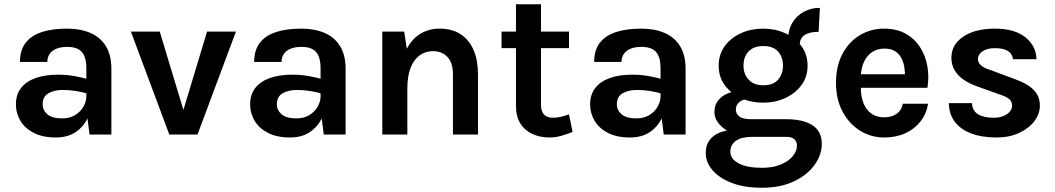

<svg xmlns="http://www.w3.org/2000/svg" viewBox="-20 -634 4971 905"><path d="M402 0 387 -118V-313Q387 -364 366.2 -388.5Q345.5 -413 296 -413Q267.5 -413 246.8 -404.8Q226 -396.5 214.5 -380.5Q203 -364.5 203 -342H74Q74 -397 100.5 -431.8Q127 -466.5 176.8 -482.8Q226.5 -499 296 -499Q359 -499 406 -478.8Q453 -458.5 479 -416.5Q505 -374.5 505 -309V0ZM243 14Q180.5 14 138.8 -7.8Q97 -29.5 76 -65Q55 -100.5 55 -142Q55 -188 79.2 -219.2Q103.5 -250.5 148 -266.2Q192.5 -282 253 -282Q292.5 -282 327.8 -276Q363 -270 398 -260V-191Q370.5 -200 338 -205Q305.5 -210 277 -210Q235 -210 208 -194.2Q181 -178.5 181 -142Q181 -115 203 -95.5Q225 -76 273 -76Q309.5 -76 335 -92Q360.5 -108 373.8 -132Q387 -156 387 -180H415Q415 -127.5 395.8 -83.2Q376.5 -39 338.2 -12.5Q300 14 243 14Z M597 -485H733L849 -101H840L956 -485H1092L911 0H778Z M1506 0 1491 -118V-313Q1491 -364 1470.2 -388.5Q1449.5 -413 1400 -413Q1371.5 -413 1350.8 -404.8Q1330 -396.5 1318.5 -380.5Q1307 -364.5 1307 -342H1178Q1178 -397 1204.5 -431.8Q1231 -466.5 1280.8 -482.8Q1330.5 -499 1400 -499Q1463 -499 1510 -478.8Q1557 -458.5 1583 -416.5Q1609 -374.5 1609 -309V0ZM1347 14Q1284.5 14 1242.8 -7.8Q1201 -29.5 1180 -65Q1159 -100.5 1159 -142Q1159 -188 1183.2 -219.2Q1207.5 -250.5 1252 -266.2Q1296.5 -282 1357 -282Q1396.5 -282 1431.8 -276Q1467 -270 1502 -260V-191Q1474.5 -200 1442 -205Q1409.5 -210 1381 -210Q1339 -210 1312 -194.2Q1285 -178.5 1285 -142Q1285 -115 1307 -95.5Q1329 -76 1377 -76Q1413.5 -76 1439 -92Q1464.5 -108 1477.8 -132Q1491 -156 1491 -180H1519Q1519 -127.5 1499.8 -83.2Q1480.5 -39 1442.2 -12.5Q1404 14 1347 14Z M2115 0V-284Q2115 -338 2089 -365.5Q2063 -393 2021 -393Q1985.5 -393 1958.2 -373.2Q1931 -353.5 1915.5 -314.5Q1900 -275.5 1900 -217H1861Q1861 -311.5 1884.5 -374.2Q1908 -437 1951 -468Q1994 -499 2052 -499Q2112 -499 2152.2 -472Q2192.5 -445 2212.8 -396.8Q2233 -348.5 2233 -284V0ZM1782 0V-485H1885L1900 -389V0Z M2569 14Q2526 14 2490.2 -2Q2454.5 -18 2433.2 -51Q2412 -84 2412 -135V-614H2530V-139Q2530 -79 2587 -79Q2604.5 -79 2622 -83Q2639.5 -87 2662 -95L2679 -12Q2651 -1 2624.5 6.5Q2598 14 2569 14ZM2344 -407V-485H2662V-407Z M3108.5 0 3093.5 -118V-313Q3093.5 -364 3072.8 -388.5Q3052 -413 3002.5 -413Q2974 -413 2953.2 -404.8Q2932.5 -396.5 2921 -380.5Q2909.5 -364.5 2909.5 -342H2780.5Q2780.5 -397 2807 -431.8Q2833.5 -466.5 2883.2 -482.8Q2933 -499 3002.5 -499Q3065.5 -499 3112.5 -478.8Q3159.5 -458.5 3185.5 -416.5Q3211.5 -374.5 3211.5 -309V0ZM2949.5 14Q2887 14 2845.2 -7.8Q2803.5 -29.5 2782.5 -65Q2761.5 -100.5 2761.5 -142Q2761.5 -188 2785.8 -219.2Q2810 -250.5 2854.5 -266.2Q2899 -282 2959.5 -282Q2999 -282 3034.2 -276Q3069.5 -270 3104.5 -260V-191Q3077 -200 3044.5 -205Q3012 -210 2983.5 -210Q2941.5 -210 2914.5 -194.2Q2887.5 -178.5 2887.5 -142Q2887.5 -115 2909.5 -95.5Q2931.5 -76 2979.5 -76Q3016 -76 3041.5 -92Q3067 -108 3080.2 -132Q3093.5 -156 3093.5 -180H3121.5Q3121.5 -127.5 3102.2 -83.2Q3083 -39 3044.8 -12.5Q3006.5 14 2949.5 14Z M3571.5 251Q3488 251 3428.8 228Q3369.5 205 3338 167.8Q3306.5 130.5 3306.5 87Q3306.5 35 3344 7Q3381.5 -21 3438.5 -21L3524.5 11Q3476 11 3449.2 29.5Q3422.5 48 3422.5 81Q3422.5 115.5 3462.2 136.2Q3502 157 3571.5 157Q3622 157 3659 142Q3696 127 3716.2 102.8Q3736.5 78.5 3736.5 52Q3736.5 34 3724.5 22.5Q3712.5 11 3687.5 11H3524.5Q3475.5 11 3435.2 -4.8Q3395 -20.5 3371.2 -47.5Q3347.5 -74.5 3347.5 -107Q3347.5 -137.5 3364.5 -159.8Q3381.5 -182 3410.8 -194Q3440 -206 3476.5 -206L3506.5 -167Q3492 -167 3478.8 -161.2Q3465.5 -155.5 3457 -144.5Q3448.5 -133.5 3448.5 -117Q3448.5 -97 3465.5 -84.5Q3482.5 -72 3524.5 -72H3687.5Q3765 -72 3809.2 -43.8Q3853.5 -15.5 3853.5 44Q3853.5 96.5 3819 144Q3784.5 191.5 3721.2 221.2Q3658 251 3571.5 251ZM3577.5 -150Q3520 -150 3472.5 -171.8Q3425 -193.5 3396.2 -232.5Q3367.5 -271.5 3367.5 -324Q3367.5 -377.5 3396.2 -416.8Q3425 -456 3472.5 -477.5Q3520 -499 3577.5 -499Q3633.5 -499 3681 -477.5Q3728.5 -456 3757.5 -416.8Q3786.5 -377.5 3786.5 -324Q3786.5 -271.5 3757.5 -232.5Q3728.5 -193.5 3681 -171.8Q3633.5 -150 3577.5 -150ZM3578.5 -232Q3624.5 -232 3647.5 -258.5Q3670.5 -285 3670.5 -324Q3670.5 -366 3647.2 -391.5Q3624 -417 3577.5 -417Q3532.5 -417 3508.5 -391.5Q3484.5 -366 3484.5 -324Q3484.5 -285 3508.8 -258.5Q3533 -232 3578.5 -232ZM3749.5 -421 3695.5 -452Q3695.5 -495.5 3715.8 -528.2Q3736 -561 3769.8 -579Q3803.5 -597 3844.5 -597L3838.5 -484Q3795 -484 3772.2 -468.8Q3749.5 -453.5 3749.5 -421Z M4147.5 14Q4085.5 14 4034 -18Q3982.5 -50 3951.5 -108Q3920.5 -166 3920.5 -243Q3920.5 -323 3951.2 -380.5Q3982 -438 4033.5 -468.5Q4085 -499 4147.5 -499Q4205.5 -499 4247.8 -475.8Q4290 -452.5 4316 -412.8Q4342 -373 4351 -323Q4360 -273 4351.5 -220H4014.5V-284H4268L4245 -269Q4246.5 -292.5 4242.8 -316.5Q4239 -340.5 4228.5 -360.5Q4218 -380.5 4198.8 -392.8Q4179.5 -405 4149.5 -405Q4113.5 -405 4088.5 -387Q4063.5 -369 4050.5 -338Q4037.5 -307 4037.5 -268V-221Q4037.5 -180 4049.8 -148.5Q4062 -117 4086.5 -99Q4111 -81 4147.5 -81Q4182 -81 4205.5 -97Q4229 -113 4235.5 -145H4354.5Q4347 -98 4319.2 -62.2Q4291.5 -26.5 4247.8 -6.2Q4204 14 4147.5 14Z M4677.5 14Q4607.5 14 4557.2 -5.2Q4507 -24.5 4480 -60.8Q4453 -97 4452.5 -148H4561.5Q4563 -112 4590 -95.5Q4617 -79 4663.5 -79Q4689 -79 4708.8 -86.8Q4728.5 -94.5 4739.5 -107.5Q4750.5 -120.5 4750.5 -136Q4750.5 -156.5 4735.5 -168.2Q4720.5 -180 4688.5 -190L4582.5 -228Q4525.5 -248.5 4495 -282Q4464.5 -315.5 4464.5 -362Q4464.5 -423.5 4520.2 -461.2Q4576 -499 4669.5 -499Q4762.5 -499 4813.2 -458.2Q4864 -417.5 4865.5 -355H4754.5Q4752.5 -379 4731.8 -393Q4711 -407 4669.5 -407Q4632 -407 4610.8 -391.8Q4589.5 -376.5 4589.5 -356Q4589.5 -321.5 4648.5 -304L4763.5 -261Q4819.5 -242 4850.5 -212Q4881.5 -182 4881.5 -136Q4881.5 -97.5 4855.8 -63.2Q4830 -29 4784 -7.5Q4738 14 4677.5 14Z"/></svg>

Font: Karla ExtraLight
Style: Bold
Weight: 700
Version: Version 2.001